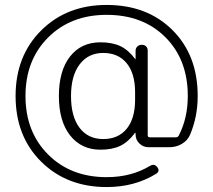

<svg xmlns="http://www.w3.org/2000/svg" viewBox="-20 -648 862 776"><path d="M526 -245V-275Q526 -351 492 -392.5Q458 -434 397 -434Q337 -434 302 -388Q267 -342 267 -260Q267 -177 301.5 -131.5Q336 -86 397 -86Q458 -86 492 -127.5Q526 -169 526 -245ZM411 108Q250 108 146.5 5.5Q43 -97 43 -260Q43 -422 146.5 -525Q250 -628 411 -628Q575 -628 677 -526.5Q779 -425 779 -260Q779 -176 748 -103Q738 -80 715 -66.5Q692 -53 665 -53H580Q559 -53 543.5 -68Q528 -83 528 -104V-111H527Q525 -111 525 -110Q498 -74 466 -58.5Q434 -43 386 -43Q309 -43 263.5 -100.5Q218 -158 218 -260Q218 -362 263 -419.5Q308 -477 386 -477Q434 -477 466.5 -461.5Q499 -446 526 -410Q526 -409 527 -409Q528 -409 528 -410V-443Q528 -453 535 -460Q542 -467 553 -467Q564 -467 570.5 -460.5Q577 -454 577 -443V-101Q577 -93 586 -93H689Q699 -93 702 -99Q739 -170 739 -260Q739 -407 648.5 -497.5Q558 -588 411 -588Q266 -588 174.5 -496.5Q83 -405 83 -260Q83 -115 174.5 -23.5Q266 68 411 68Q511 68 587 22Q604 12 616 28Q628 44 610 55Q524 108 411 108Z"/></svg>

Font: Rounded Mplus 1c Light
Style: Regular
Weight: 300
Version: Version 1.059.20150529